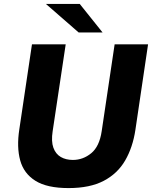

<svg xmlns="http://www.w3.org/2000/svg" viewBox="-20 -949 775 979"><path d="M329.5 10Q220 10 160.8 -27Q101.5 -64 83 -131.2Q64.5 -198.5 78.5 -289.5L143 -723H315L248.5 -280Q240.5 -228 252.2 -195.8Q264 -163.5 290 -148.5Q316 -133.5 351.5 -133.5Q403.5 -133.5 445.2 -167.8Q487 -202 498.5 -280L564.5 -723H735L670.5 -287.5Q657 -197.5 618.2 -130.8Q579.5 -64 509 -27Q438.5 10 329.5 10ZM381 -783.5 214 -929H386.5L503 -783.5Z"/></svg>

Font: Public Sans Thin ExtraBold
Style: Italic
Weight: 800
Italic angle: -8°
Version: Version 2.001